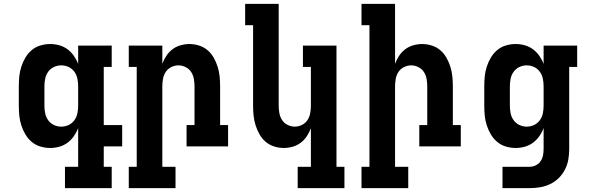

<svg xmlns="http://www.w3.org/2000/svg" viewBox="-20 -755 3040 990"><path d="M296 -102Q316 -102 334 -110.5Q352 -119 363.5 -135Q375 -151 379 -170.5Q383 -190 383 -210V-310Q383 -330 379 -349.5Q375 -369 363.5 -385Q352 -401 334 -409.5Q316 -418 296 -418Q276 -418 258 -409.5Q240 -401 228.5 -385Q217 -369 213 -349.5Q209 -330 209 -310V-210Q209 -190 213 -170.5Q217 -151 228.5 -135Q240 -119 258 -110.5Q276 -102 296 -102ZM556 215H315V105H383V-95Q375 -73 361 -53Q347 -33 328 -19Q309 -5 286 1.5Q263 8 239 8Q213 8 188 0.5Q163 -7 143.5 -23.5Q124 -40 111 -62Q98 -84 90 -108.5Q82 -133 79.5 -158.5Q77 -184 77 -210V-310Q77 -336 79.5 -361.5Q82 -387 90 -411.5Q98 -436 111 -458Q124 -480 143.5 -496.5Q163 -513 188 -520.5Q213 -528 239 -528Q263 -528 286 -521.5Q309 -515 328 -501Q347 -487 361 -467Q375 -447 383 -425V-520H556V-410H515V-110H610V0H515V105H556Z M885 215H644V105H685V-410H644V-520H817V-426Q825 -448 838 -467.5Q851 -487 869.5 -501Q888 -515 911 -521.5Q934 -528 957 -528Q982 -528 1007 -520Q1032 -512 1051 -495.5Q1070 -479 1082.5 -456.5Q1095 -434 1102.5 -410Q1110 -386 1112.5 -360.5Q1115 -335 1115 -310V-110H1156V0H942V-110H983V-310Q983 -329 979.5 -348.5Q976 -368 965.5 -384Q955 -400 937 -409Q919 -418 900 -418Q881 -418 863 -409Q845 -400 834.5 -384Q824 -368 820.5 -348.5Q817 -329 817 -310V105H885Z M1756 215H1515V105H1583V-94Q1575 -72 1562 -52.5Q1549 -33 1530.5 -19Q1512 -5 1489 1.5Q1466 8 1443 8Q1418 8 1393 0Q1368 -8 1349 -24.5Q1330 -41 1317.5 -63.5Q1305 -86 1297.5 -110Q1290 -134 1287.5 -159.5Q1285 -185 1285 -210V-625H1244V-735H1417V-210Q1417 -191 1420.5 -171.5Q1424 -152 1434.5 -136Q1445 -120 1463 -111Q1481 -102 1500 -102Q1519 -102 1537 -111Q1555 -120 1565.5 -136Q1576 -152 1579.5 -171.5Q1583 -191 1583 -210V-410H1542V-520H1715V105H1756Z M2085 215H1844V105H1885V-625H1844V-735H2017V-426Q2025 -448 2038 -467.5Q2051 -487 2069.5 -501Q2088 -515 2111 -521.5Q2134 -528 2157 -528Q2182 -528 2207 -520Q2232 -512 2251 -495.5Q2270 -479 2282.5 -456.5Q2295 -434 2302.5 -410Q2310 -386 2312.5 -360.5Q2315 -335 2315 -310V-110H2356V0H2142V-110H2183V-310Q2183 -329 2179.5 -348.5Q2176 -368 2165.5 -384Q2155 -400 2137 -409Q2119 -418 2100 -418Q2081 -418 2063 -409Q2045 -400 2034.5 -384Q2024 -368 2020.5 -348.5Q2017 -329 2017 -310V105H2085Z M2571 215V105H2711Q2727 105 2742.5 97.5Q2758 90 2767.5 76Q2777 62 2780 45.5Q2783 29 2783 12V-95Q2775 -73 2761 -53Q2747 -33 2728 -19Q2709 -5 2686 1.5Q2663 8 2639 8Q2613 8 2588 0.5Q2563 -7 2543.5 -23.5Q2524 -40 2511 -62Q2498 -84 2490 -108.5Q2482 -133 2479.5 -158.5Q2477 -184 2477 -210V-310Q2477 -336 2479.5 -361.5Q2482 -387 2490 -411.5Q2498 -436 2511 -458Q2524 -480 2543.5 -496.5Q2563 -513 2588 -520.5Q2613 -528 2639 -528Q2663 -528 2686 -521.5Q2709 -515 2728 -501Q2747 -487 2761 -467Q2775 -447 2783 -425V-520H2956V-410H2915V12Q2915 40 2910.5 67Q2906 94 2893.5 118.5Q2881 143 2861.5 162.5Q2842 182 2817 194Q2792 206 2765 210.5Q2738 215 2711 215ZM2696 -102Q2716 -102 2734 -110.5Q2752 -119 2763.5 -135Q2775 -151 2779 -170.5Q2783 -190 2783 -210V-310Q2783 -330 2779 -349.5Q2775 -369 2763.5 -385Q2752 -401 2734 -409.5Q2716 -418 2696 -418Q2676 -418 2658 -409.5Q2640 -401 2628.5 -385Q2617 -369 2613 -349.5Q2609 -330 2609 -310V-210Q2609 -190 2613 -170.5Q2617 -151 2628.5 -135Q2640 -119 2658 -110.5Q2676 -102 2696 -102Z"/></svg>

Font: Iosevka HT Extrabold Extended
Style: Regular
Weight: 800
Width: 7
Monospace: yes
Designer: Belleve Invis
Foundry: Belleve Invis
Version: Version 32.3.0; ttfautohint (v1.8.4)